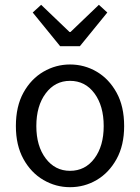

<svg xmlns="http://www.w3.org/2000/svg" viewBox="-20 -766 582 798"><path d="M271 12Q212 12 160.5 -18Q109 -48 77.5 -105Q46 -162 46 -242Q46 -324 77.5 -381Q109 -438 160.5 -468Q212 -498 271 -498Q331 -498 382 -468Q433 -438 464.5 -381Q496 -324 496 -242Q496 -162 464.5 -105Q433 -48 382 -18Q331 12 271 12ZM271 -56Q334 -56 372.5 -107.5Q411 -159 411 -242Q411 -326 372.5 -378Q334 -430 271 -430Q209 -430 170 -378Q131 -326 131 -242Q131 -159 170 -107.5Q209 -56 271 -56ZM230 -574 116 -714 151 -746 269 -633H273L391 -746L426 -714L312 -574Z"/></svg>

Font: .
Style: 
Weight: 400
Designer: Paul D. Hunt, Dalton Maag
Foundry: Dalton Maag Ltd
Version: Version 1.200